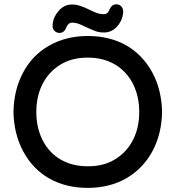

<svg xmlns="http://www.w3.org/2000/svg" viewBox="-20 -872 833 911"><path d="M611.3 -473.6Q581.1 -532.7 525.9 -565.9Q470.2 -598.6 396.5 -598.6Q319.8 -598.6 266.1 -564.9Q211.9 -531.7 182.1 -473.9Q152.3 -416 152.3 -340.8Q152.3 -266.6 181.6 -208Q211.9 -147.9 266.6 -115.7Q321.8 -83 397.5 -83Q473.1 -83 526.9 -116.7Q581.1 -149.9 610.8 -207.5Q640.6 -265.6 640.6 -340.3Q640.6 -415 611.3 -473.6ZM581.5 -655.3Q616.7 -634.8 645.5 -605.5Q679.7 -571.3 703.6 -526.4Q747.1 -444.8 749 -340.8Q747.1 -236.8 704.1 -156.2Q659.7 -72.8 580.1 -26.6Q500.5 19.5 396 19.5Q291.5 19.5 211.4 -26.4Q176.3 -46.9 147 -76.2Q113.3 -110.4 90.6 -152.8Q67.9 -195.3 56.4 -241.9Q44.9 -288.6 43.9 -340.8Q45.9 -445.8 88.9 -526.4Q131.8 -608.9 212.2 -655Q292.5 -701.2 397 -701.2Q501.5 -701.2 581.5 -655.3ZM229.5 -748Q229.5 -785.2 255.9 -817.4Q282.7 -850.6 321.3 -850.6Q341.3 -850.6 358.9 -844.7Q377.9 -838.9 403.1 -826.4Q428.2 -814 442.9 -809.1Q456.5 -804.7 471.7 -804.7Q483.9 -804.7 490.2 -811Q495.1 -815.9 498.5 -824.7Q502.9 -835.4 509.3 -842.3Q518.6 -851.6 532.2 -851.6Q545.4 -851.6 554.2 -842.8Q563 -834 564.5 -820.8V-820.3Q564.5 -778.3 535.2 -746.1Q509.8 -717.8 472.7 -717.8Q452.6 -717.8 436 -723.4Q419.4 -729 388.7 -743.2Q363.8 -755.4 349.6 -760.3Q336.4 -764.6 322.3 -764.6Q303.7 -764.6 293.5 -740.2Q290.5 -730.5 284.2 -724.6Q275.4 -715.8 262.7 -715.8Q248.5 -715.8 239 -725.3Q229.5 -734.9 229.5 -748Z"/></svg>

Font: YuPearl-SemiBold
Style: SemiBold
Weight: 600
Designer: Max Yao
Foundry: Max-Everyday
Version: Version 1.011; ttfautohint (v1.8.3)